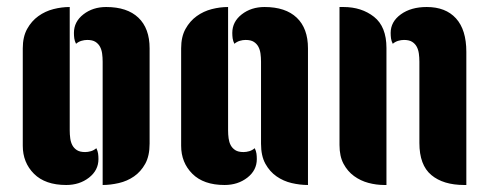

<svg xmlns="http://www.w3.org/2000/svg" viewBox="-20 -528 1396 548"><path d="M179 -156Q179 -144 180.5 -133Q182 -122 186.5 -113.5Q191 -105 199.5 -99.5Q208 -94 223 -94Q231 -94 239.5 -96.5Q248 -99 255 -105Q259 -97 260 -89.5Q261 -82 261 -74Q261 -42 234 -21Q207 0 169 0Q109 0 77 -32Q45 -64 45 -112V-390Q45 -423 57.5 -445.5Q70 -468 89.5 -482Q109 -496 132.5 -502Q156 -508 179 -508ZM407 -118Q407 -83 394.5 -60.5Q382 -38 362.5 -24.5Q343 -11 319 -5.5Q295 0 273 0V-352Q273 -364 271.5 -375Q270 -386 265.5 -394.5Q261 -403 252.5 -408.5Q244 -414 229 -414Q221 -414 212.5 -411.5Q204 -409 197 -403Q193 -411 192 -418.5Q191 -426 191 -434Q191 -466 218 -487Q245 -508 283 -508Q343 -508 375 -477.5Q407 -447 407 -390Z M725 -352Q725 -364 723.5 -375Q722 -386 717.5 -394.5Q713 -403 704.5 -408.5Q696 -414 681 -414Q673 -414 664.5 -411.5Q656 -409 649 -403Q645 -411 644 -418.5Q643 -426 643 -434Q643 -466 670 -487Q697 -508 735 -508Q795 -508 827 -477.5Q859 -447 859 -390V0Q836 0 812.5 -5.5Q789 -11 769.5 -24.5Q750 -38 737.5 -60.5Q725 -83 725 -118ZM631 -156Q631 -144 632.5 -133Q634 -122 638.5 -113.5Q643 -105 651.5 -99.5Q660 -94 675 -94Q683 -94 691.5 -96.5Q700 -99 707 -105Q711 -97 712 -89.5Q713 -82 713 -74Q713 -42 686 -21Q659 0 621 0Q561 0 529 -32Q497 -64 497 -112V-390Q497 -423 509.5 -445.5Q522 -468 541.5 -482Q561 -496 584.5 -502Q608 -508 631 -508Z M1177 -352Q1177 -364 1175.5 -375Q1174 -386 1169.5 -394.5Q1165 -403 1156.5 -408.5Q1148 -414 1133 -414Q1125 -414 1116.5 -411.5Q1108 -409 1101 -403Q1097 -411 1096 -418.5Q1095 -426 1095 -434Q1095 -466 1124 -487Q1153 -508 1198 -508Q1252 -508 1281.5 -475.5Q1311 -443 1311 -380V0H1305Q1245 0 1211 -28.5Q1177 -57 1177 -120ZM949 -508H960Q1012 -508 1047.5 -480Q1083 -452 1083 -391V0H1077Q1054 0 1031.5 -6Q1009 -12 990.5 -25.5Q972 -39 960.5 -60.5Q949 -82 949 -114Z"/></svg>

Font: Kenia
Style: Regular
Weight: 400
Designer: Julia Petretta
Foundry: Julia Petretta
Version: Version 1.001